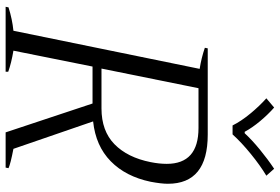

<svg xmlns="http://www.w3.org/2000/svg" viewBox="-172 -798 970 665"><g transform="rotate(90 312.5 -465.0)"><path d="M320 -903 352 -930Q376 -909 399 -881.5Q422 -854 436 -828H441Q464 -853 497.5 -880.5Q531 -908 564 -930L588 -903Q553 -882 513 -849.5Q473 -817 445 -786H414Q399 -816 372.5 -848Q346 -880 320 -903ZM400 -303 495 -27Q547 -17 562 -10L560 0H438L338 -301H210L155 -27Q197 -20 228 -9V0H3L5 -10Q46 -23 86 -27L218 -672Q180 -678 145 -690L147 -700H446Q616 -700 616 -562Q616 -539 609 -502Q591 -416 538 -364Q485 -312 400 -303ZM541 -502Q547 -532 547 -558Q547 -668 423 -668H285L217 -332H355Q433 -332 479 -377Q525 -422 541 -502Z"/></g></svg>

Font: Trirong Light
Style: Italic
Weight: 300
Italic angle: -12°
Designer: Katatrad Team
Foundry: CadsonDemak
Version: Version 1.001